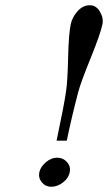

<svg xmlns="http://www.w3.org/2000/svg" viewBox="-20 -703 426 733"><path d="M235 -166H196Q225 -303 232 -353Q238 -391 240 -481.5Q242 -572 250 -610Q255 -636 275.5 -659.5Q296 -683 323 -683Q347 -683 361.5 -658.5Q376 -634 371 -610Q363 -572 326 -481Q289 -390 279 -353Q253 -254 235 -166ZM246 -45Q242 -23 220.5 -6.5Q199 10 176 10Q154 10 140 -6.5Q126 -23 130 -45Q135 -67 155.5 -84Q176 -101 198 -101Q221 -101 236 -84Q251 -67 246 -45Z"/></svg>

Font: GFS BodoniClassic
Style: Regular
Weight: 400
Designer: George D. Matthiopoulos
Foundry: George D. Matthiopoulos
Version: Macromedia Fontographer 4.1.5 140901